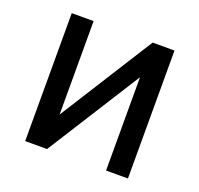

<svg xmlns="http://www.w3.org/2000/svg" viewBox="-99 -636 774 745"><g transform="rotate(20 288.5 -264.0)"><path d="M410.2 -528.3H500.5V0H410.2V-385.3L166.5 0H76.2V-528.3H166.5V-142.6Z"/></g></svg>

Font: APIMedia Roboto
Style: Regular
Weight: 400
Designer: Google
Version: Version 2.137; 2017